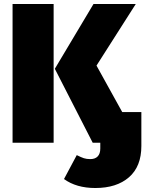

<svg xmlns="http://www.w3.org/2000/svg" viewBox="-20 -716 729 963"><path d="M43 -696H249V0H43ZM689 -154V16Q689 119 627 173Q565 227 458 227Q363 227 301 182L365 62Q387 73 400.5 77.5Q414 82 433 82Q457 82 470 68.5Q483 55 483 29V0H445L255 -371L449 -696H661L464 -387L593 -154Z"/></svg>

Font: FiraGO Heavy
Style: Regular
Weight: 900
Designer: bBox Type
Foundry: bBox Type GmbH
Version: Version 1.001